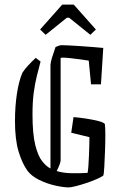

<svg xmlns="http://www.w3.org/2000/svg" viewBox="-20 -804 539 833"><path d="M156 -537Q148 -507 140 -475Q132 -443 126.5 -403Q121 -363 121 -308Q121 -223 133 -175Q145 -127 163 -104.5Q181 -82 199 -73V-522Q199 -532 205.5 -553.5Q212 -575 221 -600Q238 -608 247 -608Q256 -608 278 -607Q300 -606 328 -604Q356 -602 382.5 -600Q409 -598 428 -596L418 -438H375L365 -541Q353 -543 331 -546Q309 -549 287 -551.5Q265 -554 252 -554Q248 -554 243 -553V-108Q243 -102 238.5 -90Q234 -78 226 -62Q254 -53 292 -52.5Q330 -52 360 -54Q362 -63 363.5 -84Q365 -105 366 -129.5Q367 -154 367.5 -176Q368 -198 368 -209L289 -228L299 -296Q324 -294 353.5 -289.5Q383 -285 406.5 -279Q430 -273 435 -266Q437 -250 437 -216.5Q437 -183 435.5 -146Q434 -109 432.5 -79.5Q431 -50 428 -42Q420 -36 399.5 -27Q379 -18 355 -10Q331 -2 309.5 3.5Q288 9 278 9Q255 9 219.5 1Q184 -7 151 -23Q118 -39 100 -62Q76 -95 60.5 -147Q45 -199 45 -278Q45 -343 53.5 -398Q62 -453 77 -488Q87 -504 102.5 -520.5Q118 -537 135 -553ZM178 -653 154 -676 250 -784H300L396 -676L372 -653L280 -727H270Z"/></svg>

Font: Grenze Gotisch Light
Style: Regular
Weight: 300
Designer: Renata Polastri
Foundry: Omnibus-Type
Version: Version 1.001